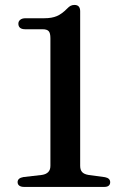

<svg xmlns="http://www.w3.org/2000/svg" viewBox="-20 -738 490 758"><path d="M80.5 -622.5H148.5Q165 -622.5 172 -615.2Q179 -608 179 -587V-83.5Q179 -67.5 170.5 -58.8Q162 -50 146 -47.5L72.5 -39Q49.5 -35 49.5 -19Q49.5 -10 56.2 -5Q63 0 76 0H391Q403.5 0 409.2 -5Q415 -10 415 -18.5Q415 -34.5 394.5 -38.5L328.5 -47.5Q311.5 -50.5 304 -59Q296.5 -67.5 296.5 -83.5V-693.5Q296.5 -718.5 274 -718.5Q265.5 -718.5 259 -715.2Q252.5 -712 245.5 -704.5Q224.5 -683 204.5 -674.5Q184.5 -666 155 -666H81Q67.5 -666 60 -660Q52.5 -654 52.5 -644.5Q52.5 -634 59.2 -628.2Q66 -622.5 80.5 -622.5Z"/></svg>

Font: Fraunces 10pt
Style: Regular
Weight: 400
Version: Version 1.000;[b76b70a41]